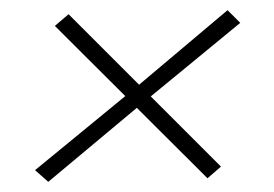

<svg xmlns="http://www.w3.org/2000/svg" viewBox="-20 -435 540 378"><path d="M75 -77 49 -100 247 -262.5 243 -229.5 88 -384 115 -407 269.5 -252.5 234 -251.5 428 -415 453 -390 256.5 -228.5 260.5 -261.5 415 -107 388.5 -84 233.5 -238.5 269.5 -239.5Z"/></svg>

Font: Karla ExtraLight
Style: Italic
Weight: 250
Italic angle: -8°
Designer: Jonathan Pinhorn
Version: Version 2.004;gftools[0.9.33]